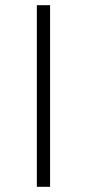

<svg xmlns="http://www.w3.org/2000/svg" viewBox="-20 -720 335 740"><path d="M122 0V-700H173V0Z"/></svg>

Font: Montserrat Light
Style: Regular
Weight: 300
Designer: Julieta Ulanovsky
Foundry: Julieta Ulanovsky
Version: Version 9.000; ttfautohint (v1.8.4.7-5d5b)